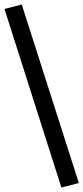

<svg xmlns="http://www.w3.org/2000/svg" viewBox="-34 -773 372 857"><path d="M240 64 -14 -733 63 -753 318 44Z"/></svg>

Font: Nunito Sans 12pt ExtraLight 7pt Medium
Style: Regular
Weight: 500
Version: Version 3.101;gftools[0.9.27]